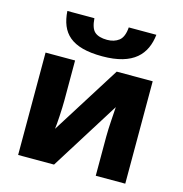

<svg xmlns="http://www.w3.org/2000/svg" viewBox="-114 -890 946 994"><g transform="rotate(15 359.0 -393.0)"><path d="M454.1 -786.1C451.7 -751.5 441.9 -727.5 425.3 -714.4C408.2 -701.2 387.2 -694.8 361.8 -694.8C332.5 -694.8 310.5 -701.2 295.9 -713.4C281.2 -725.6 272.5 -750 270 -786.1H125C132.8 -670.4 191.9 -606 359.9 -606C527.8 -606 590.3 -680.2 602.1 -786.1ZM230 -548.8H71.8V0H264.2L496.1 -370.1C494.1 -335.4 487.8 -260.7 487.8 -210V0H646V-548.8H453.1L221.2 -180.2C225.1 -206.1 230 -290.5 230 -334Z"/></g></svg>

Font: Noto Reveo Sans
Style: Regular
Weight: 800
Designer: Monotype Design Team
Foundry: Monotype Imaging Inc.
Version: Version 2.007